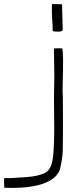

<svg xmlns="http://www.w3.org/2000/svg" viewBox="-141 -739 365 947"><path d="M-120 139Q-122 153 -120 187Q-80 189 -37 186.5Q6 184 44 175Q82 166 111.5 148Q141 130 154 99Q168 41 168.5 1.5Q169 -38 169.5 -81.5Q170 -125 169.5 -169.5Q169 -214 169 -263Q167 -281 168 -311.5Q169 -342 169.5 -375.5Q170 -409 170 -442.5Q170 -476 167 -500Q154 -502 125 -500L127 -361Q124 -261 126 -157.5Q128 -54 122 21Q116 96 82.5 113Q49 130 -4.5 134Q-58 138 -80.5 139Q-103 140 -120 139ZM119 -585Q138 -582 151 -583Q164 -584 168 -590Q168 -605 167.5 -624.5Q167 -644 166.5 -662.5Q166 -681 165.5 -696.5Q165 -712 165 -718L115 -719Q114 -673 116.5 -641.5Q119 -610 119 -585Z"/></svg>

Font: Londrina Solid Thin
Style: Regular
Weight: 250
Designer: Marcelo Magalhaes
Foundry: Marcelo Magalhães
Version: Version 1.002